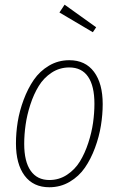

<svg xmlns="http://www.w3.org/2000/svg" viewBox="-20 -787 505 817"><path d="M254.9 -767.1 389.2 -670.9 375 -649.9 232.9 -733.9ZM189.9 9.8Q121.6 9.8 84.7 -39.6Q47.9 -88.9 47.9 -176.8Q47.9 -221.7 55.4 -268.6Q63 -315.4 80.8 -363Q98.6 -410.6 124 -447.5Q149.4 -484.4 188.5 -507.6Q227.5 -530.8 274.9 -530.8Q343.3 -530.8 380.1 -481.2Q417 -431.6 417 -344.2Q417 -299.3 409.4 -252.4Q401.9 -205.6 384.3 -158Q366.7 -110.4 341.3 -73.5Q315.9 -36.6 276.6 -13.4Q237.3 9.8 189.9 9.8ZM189.9 -21Q231.4 -21 265.1 -43.2Q298.8 -65.4 320.1 -100.1Q341.3 -134.8 355.7 -179Q370.1 -223.1 376 -264.9Q381.8 -306.6 381.8 -345.2Q381.8 -421.4 354.7 -460.7Q327.6 -500 274.9 -500Q233.4 -500 199.7 -477.8Q166 -455.6 144.8 -420.9Q123.5 -386.2 109.1 -341.8Q94.7 -297.4 88.9 -255.6Q83 -213.9 83 -174.8Q83 -99.6 110.6 -60.3Q138.2 -21 189.9 -21Z"/></svg>

Font: Fira Sans Compressed UltraLight
Style: Italic
Weight: 200
Width: 3
Italic angle: -8°
Designer: Carrois Corporate & Edenspiekermann AG
Foundry: Carrois Corporate GbR & Edenspiekermann AG
Version: Version 4.203;PS 004.203;hotconv 1.0.88;makeotf.lib2.5.64775